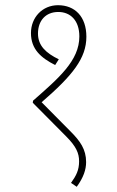

<svg xmlns="http://www.w3.org/2000/svg" viewBox="-20 -652 451 738"><path d="M203 -632C143 -632 99 -585 99 -525C99 -463 137 -430 192 -402L206 -424C157 -448 126 -476 126 -523C126 -573 156 -606 204 -606C251 -606 285 -573 285 -512C285 -419 206 -352 107 -265L106 -257L234 -128C273 -89 284 -63 284 -32C284 2 273 23 253 51L275 66C301 30 311 0 311 -29C311 -78 288 -110 251 -147L140 -259C259 -362 312 -428 312 -511C312 -588 268 -632 203 -632Z"/></svg>

Font: Noto Sans Devanagari UI ExtraCondensed Thin
Style: Regular
Weight: 100
Width: 2
Designer: Jelle Bosma - Monotype Design Team
Foundry: Monotype Imaging Inc.
Version: Version 2.004